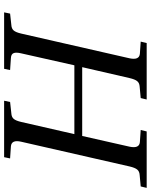

<svg xmlns="http://www.w3.org/2000/svg" viewBox="80 -812 732 932"><g transform="rotate(90 446.0 -346.0)"><path d="M40 0 46 -29 101 -35Q119 -36 128 -46.5Q137 -57 143 -83L263 -609Q273 -656 241 -659L182 -663L189 -692H463L456 -663L401 -658Q383 -657 374 -646Q365 -635 359 -609L306 -379H640L692 -609Q702 -656 670 -659L611 -663L618 -692H892L885 -663L830 -658Q812 -657 803 -646Q794 -635 788 -609L668 -83Q657 -36 690 -33L749 -29L743 0H469L475 -29L530 -35Q548 -36 557 -46.5Q566 -57 572 -83L631 -341H297L239 -83Q233 -58 238 -46Q243 -34 261 -33L320 -29L314 0Z"/></g></svg>

Font: Lingua Franca
Style: Italic
Weight: 400
Italic angle: -13°
Version: Version 1.19